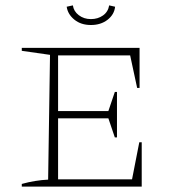

<svg xmlns="http://www.w3.org/2000/svg" viewBox="-20 -694 654 714"><path d="M318 -601Q281 -601 256.5 -621Q232 -641 228 -669L251 -674Q254 -652 273 -637.5Q292 -623 318 -623Q344 -623 363 -636.5Q382 -650 386 -674L408 -669Q405 -640 380 -620.5Q355 -601 318 -601ZM498 -165H507V0H61V-10Q86 -17 111 -21Q136 -25 159 -26L166 -490L61 -505V-516H499V-367H490L464 -488H196V-281H383L407 -352H415V-183H407L383 -254H196V-27H471Z"/></svg>

Font: Piazzolla SC Thin
Style: Regular
Weight: 100
Designer: Juan Pablo del Peral
Foundry: Huerta Tipografica
Version: Version 1.330